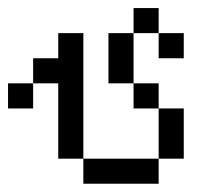

<svg xmlns="http://www.w3.org/2000/svg" viewBox="-20 -395 540 478"><path d="M437.5 -250V-312.5H375V-250ZM187.5 0V62.5H375V0ZM187.5 0V-312.5H125V-250H62.5V-187.5H0V-125H62.5V-187.5H125V0ZM375 0H437.5Q437.5 0 437.5 -125H375Q375 -125 375 0ZM375 -125V-187.5H312.5V-125ZM312.5 -187.5Q312.5 -187.5 312.5 -312.5H250Q250 -312.5 250 -187.5ZM312.5 -312.5H375V-375H312.5Z"/></svg>

Font: UnifontExMono
Style: Regular
Weight: 500
Version: Version 15.0.06